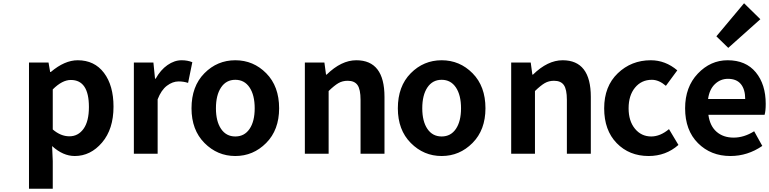

<svg xmlns="http://www.w3.org/2000/svg" viewBox="-20 -944 4722 1179"><path d="M158 215V-560H278L288 -502H292Q377 -574 457 -574Q560 -574 618.5 -496.5Q677 -419 677 -289Q677 -151 606.5 -68.5Q536 14 439 14Q367 14 300 -47L304 45V215ZM406 -107Q460 -107 493 -153Q526 -199 526 -287Q526 -453 415 -453Q362 -453 304 -395V-149Q353 -107 406 -107Z M802 0V-560H922L932 -461H936Q966 -515 1008.5 -544.5Q1051 -574 1095 -574Q1132 -574 1161 -562L1135 -435Q1107 -444 1077 -444Q1040 -444 1005 -417.5Q970 -391 948 -334V0Z M1156 -279Q1156 -414 1235 -494Q1314 -574 1425 -574Q1536 -574 1615 -494Q1694 -414 1694 -279Q1694 -146 1614.5 -66Q1535 14 1425 14Q1315 14 1235.5 -66Q1156 -146 1156 -279ZM1544 -279Q1544 -360 1512.5 -407Q1481 -454 1425 -454Q1369 -454 1337.5 -407Q1306 -360 1306 -279Q1306 -199 1337.5 -152.5Q1369 -106 1425 -106Q1481 -106 1512.5 -152.5Q1544 -199 1544 -279Z M1852 0V-560H1972L1982 -486H1986Q2076 -574 2168 -574Q2341 -574 2341 -349V0H2194V-331Q2194 -395 2175.5 -421.5Q2157 -448 2115 -448Q2083 -448 2058 -433.5Q2033 -419 1998 -385V0Z M2423 -279Q2423 -414 2502 -494Q2581 -574 2692 -574Q2803 -574 2882 -494Q2961 -414 2961 -279Q2961 -146 2881.5 -66Q2802 14 2692 14Q2582 14 2502.5 -66Q2423 -146 2423 -279ZM2811 -279Q2811 -360 2779.5 -407Q2748 -454 2692 -454Q2636 -454 2604.5 -407Q2573 -360 2573 -279Q2573 -199 2604.5 -152.5Q2636 -106 2692 -106Q2748 -106 2779.5 -152.5Q2811 -199 2811 -279Z M3119 0V-560H3239L3249 -486H3253Q3343 -574 3435 -574Q3608 -574 3608 -349V0H3461V-331Q3461 -395 3442.5 -421.5Q3424 -448 3382 -448Q3350 -448 3325 -433.5Q3300 -419 3265 -385V0Z M3963 14Q3844 14 3767 -65Q3690 -144 3690 -279Q3690 -414 3773.5 -494Q3857 -574 3976 -574Q4066 -574 4139 -512L4069 -417Q4026 -454 3983 -454Q3919 -454 3879.5 -406Q3840 -358 3840 -279Q3840 -201 3879 -153.5Q3918 -106 3979 -106Q4034 -106 4088 -151L4146 -54Q4069 14 3963 14Z M4465 14Q4345 14 4266 -65Q4187 -144 4187 -279Q4187 -410 4265 -492Q4343 -574 4448 -574Q4560 -574 4621 -500Q4682 -426 4682 -306Q4682 -262 4675 -239H4330Q4339 -171 4380 -135Q4421 -99 4485 -99Q4549 -99 4611 -138L4661 -48Q4571 14 4465 14ZM4328 -336H4556Q4556 -395 4529.5 -427.5Q4503 -460 4450 -460Q4404 -460 4370 -427.5Q4336 -395 4328 -336ZM4452 -650 4379 -721 4549 -924 4649 -826Z"/></svg>

Font: NotoSansHansBold
Style: Bold
Weight: 700
Designer: Ryoko NISHIZUKA  (kana & ideographs); Paul D. Hunt (Latin, Greek & Cyrillic); Wenlong ZHANG  (bopomofo); Sandoll Communi
Foundry: Adobe Systems Incorporated
Version: Version 1.00;December 8, 2021;FontCreator 13.0.0.2675 64-bit